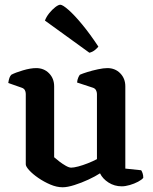

<svg xmlns="http://www.w3.org/2000/svg" viewBox="-20 -788 645 812"><path d="M245 4Q220 4 193 -7.5Q166 -19 142 -35.5Q118 -52 103.5 -68Q89 -84 89 -93V-391Q89 -400 85 -407Q81 -414 72 -417L15 -437Q17 -451 20 -459Q23 -467 28 -472Q45 -481 77 -490.5Q109 -500 133 -500Q166 -500 187.5 -478Q209 -456 209 -423V-123Q218 -115 231 -105Q244 -95 258 -87Q272 -79 281 -79Q292 -79 311 -84Q330 -89 351.5 -97.5Q373 -106 390 -115V-391Q390 -399 386 -406.5Q382 -414 373 -417L306 -439Q307 -451 311 -460Q315 -469 318 -472Q329 -477 350 -483.5Q371 -490 394.5 -495Q418 -500 434 -500Q467 -500 488.5 -478Q510 -456 510 -423V-75L577 -68Q580 -64 583 -55.5Q586 -47 586 -36Q580 -28 564 -19.5Q548 -11 529 -5.5Q510 0 495 0Q464 0 439 -16Q414 -32 403 -55Q383 -42 354 -28.5Q325 -15 295 -5.5Q265 4 245 4ZM358 -565 170 -701Q176 -717 188 -732Q200 -747 213.5 -757.5Q227 -768 235 -768Q245 -768 270 -746Q295 -724 328 -684Q361 -644 396 -591Q392 -585 381.5 -576.5Q371 -568 358 -565Z"/></svg>

Font: Texturina 12pt SemiBold
Style: Regular
Weight: 600
Designer: Guillermo Torres Carreño
Foundry: Omnibus-Type
Version: Version 1.002